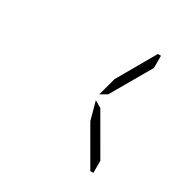

<svg xmlns="http://www.w3.org/2000/svg" viewBox="-181 -1093 1179 1186"><g transform="rotate(30 408.0 -500.5)"><path d="M472 -451 635 -169V-83H613L459 -350L424 -479ZM459 -650 613 -918H635V-831L472 -549L424 -521Z"/></g></svg>

Font: DSEG14 Modern
Style: Light
Weight: 300
Designer: Keshikan(Twitter:@keshinomi_88pro)
Version: Version 0.46